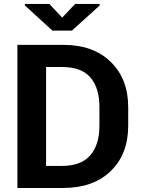

<svg xmlns="http://www.w3.org/2000/svg" viewBox="-20 -934 706 954"><path d="M337.5 -782H240.5L103.5 -907V-914.5H225L289 -846.5L353.5 -914.5H475V-906.5ZM293.5 0H66.5V-711H296Q444 -711 530.5 -626.2Q617 -541.5 617 -401.5V-309Q617 -168 530.2 -84Q443.5 0 293.5 0ZM286 -109.5Q383.5 -109.5 428.8 -162.5Q474 -215.5 474 -309V-402.5Q474 -496.5 429.5 -548.8Q385 -601 288.5 -601H209V-109.5Z"/></svg>

Font: Roberto Sans
Style: Bold
Weight: 700
Designer: Google (font) & Cristiano Sobral (main changes)
Version: Version 1.000;October 12, 2021;FontCreator 14.0.0.2814 64-bi